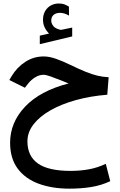

<svg xmlns="http://www.w3.org/2000/svg" viewBox="-20 -764 698 1114"><path d="M264.6 -569.3Q249 -585 239.3 -604.5Q229.5 -624 229.5 -650.4Q229.5 -669.4 234.9 -684.6Q240.2 -699.7 249.5 -710.9Q262.7 -727.1 281.5 -735.4Q300.3 -743.7 320.3 -743.7Q340.8 -743.7 353.5 -738.8Q366.2 -733.9 379.9 -725.6L380.4 -673.8Q365.7 -681.6 353.8 -685.5Q341.8 -689.5 327.1 -689.5Q318.4 -689.5 308.3 -686.8Q298.3 -684.1 290.5 -677.2Q277.3 -665.5 277.3 -644Q277.8 -628.4 288.3 -614.3Q298.8 -600.1 322.8 -593.3Q325.2 -592.8 327.6 -591.8Q330.1 -590.8 333 -590.8Q335.4 -590.8 337.4 -591.3L398.9 -604V-552.7L210.9 -507.8V-557.1ZM377.9 -279.8Q369.6 -283.2 362.5 -286.1Q355.5 -289.1 339.8 -295.4Q299.3 -311.5 272.7 -320.8Q246.1 -330.1 232.9 -330.1Q208 -330.1 183.8 -315.2Q159.7 -300.3 142.6 -278.3L124.5 -254.9L34.2 -299.8L46.9 -321.3Q78.1 -373.5 126.7 -405Q175.3 -436.5 233.4 -436.5Q266.1 -436.5 304.2 -423.1Q342.3 -409.7 385.7 -388.7Q439 -362.8 477.1 -347.4Q515.1 -332 546.4 -324.7Q577.6 -317.4 610.4 -315.9L602.5 -214.4Q503.9 -206.5 419.7 -183.1Q335.4 -159.7 272.5 -123.8Q209.5 -87.9 174.3 -42.2Q139.2 3.4 139.2 56.2Q139.2 141.6 200 184.6Q260.7 227.5 389.6 227.5Q444.8 227.5 494.9 218.5Q544.9 209.5 593.8 186.5L619.6 287.1Q568.4 311.5 510 321Q451.7 330.6 382.8 330.6Q282.7 330.6 205.1 302.2Q127.4 273.9 83 214.8Q38.6 155.8 38.6 64Q38.6 -53.2 125.7 -145.3Q212.9 -237.3 377.9 -279.8Z"/></svg>

Font: Vazir Medium FD-WOL
Style: Medium-FD-WOL
Weight: 500
Designer: Saber Rastikerdar
Foundry: Saber Rastikerdar
Version: Version 30.0.0